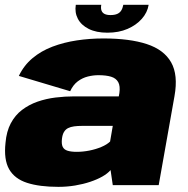

<svg xmlns="http://www.w3.org/2000/svg" viewBox="-20 -756 768 784"><path d="M218.5 7Q253.5 7 286.5 1.5Q319.5 -4 348 -13.5Q376.5 -23 398 -35.2Q419.5 -47.5 431.5 -61.5L440.5 0H628L692.5 -363.5Q708 -450 678.8 -501.5Q649.5 -553 579.5 -576Q509.5 -599 402.5 -599Q346.5 -599 293.5 -591Q240.5 -583 194.2 -565.5Q148 -548 112.8 -518.5Q77.5 -489 57 -446L266.5 -383.5Q278.5 -409.5 297.5 -423.8Q316.5 -438 338.5 -443.5Q360.5 -449 382 -449Q413 -449 433.5 -442.8Q454 -436.5 462.8 -420.5Q471.5 -404.5 467.5 -376L465 -362.5H283.5Q245.5 -362.5 206.8 -357.8Q168 -353 133 -340.8Q98 -328.5 70 -307.2Q42 -286 24.2 -252.8Q6.5 -219.5 2.5 -173Q-5 -104.5 17.2 -65.2Q39.5 -26 90.2 -9.5Q141 7 218.5 7ZM293.5 -136Q270.5 -136 256 -140.5Q241.5 -145 236 -156.5Q230.5 -168 233 -189.5Q235 -206.5 241.2 -217Q247.5 -227.5 257.8 -232.8Q268 -238 282.5 -240Q297 -242 316 -242H440.5L429.5 -178Q416.5 -165.5 394 -156Q371.5 -146.5 345 -141.2Q318.5 -136 293.5 -136ZM418.5 -622.5Q465 -622.5 500.8 -638Q536.5 -653.5 559.2 -679.2Q582 -705 587 -736.5H483.5Q481 -722.5 475 -713Q469 -703.5 458.2 -699Q447.5 -694.5 431 -694.5Q416.5 -694.5 407.2 -699Q398 -703.5 394.5 -712.8Q391 -722 393.5 -736.5H289.5Q284.5 -705 298 -679.2Q311.5 -653.5 342.2 -638Q373 -622.5 418.5 -622.5Z"/></svg>

Font: Anybody Thin Black
Style: Italic
Weight: 900
Italic angle: -10°
Version: Version 1.113;gftools[0.9.25]